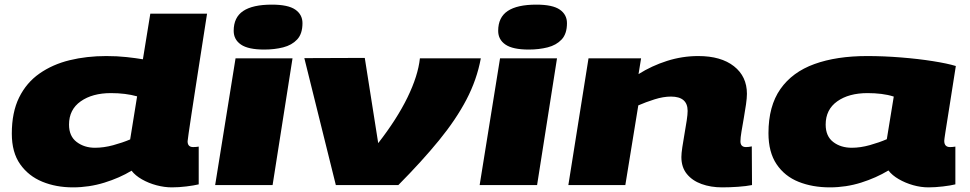

<svg xmlns="http://www.w3.org/2000/svg" viewBox="-20 -799 4189 829"><path d="M722 10Q690 10 656 1Q622 -8 593 -24.5Q564 -41 548 -62Q497 -31 431 -10.5Q365 10 295 10Q222 10 162.5 -14.5Q103 -39 67 -90Q31 -141 31 -222Q31 -314 62.5 -378Q94 -442 150.5 -481.5Q207 -521 280.5 -539Q354 -557 439 -557Q486 -557 527 -552.5Q568 -548 597 -543L629 -740H874Q874 -740 869.5 -711Q865 -682 857.5 -634Q850 -586 841 -528Q832 -470 823 -412Q814 -354 806.5 -304.5Q799 -255 794.5 -223.5Q790 -192 790 -189Q790 -164 814 -164Q827 -164 838 -166V-3Q817 2 784.5 6Q752 10 722 10ZM390 -161Q428 -161 468.5 -172Q509 -183 542 -197L572 -383Q522 -397 459 -397Q379 -397 328.5 -361.5Q278 -326 278 -261Q278 -211 311 -186Q344 -161 390 -161Z M1154 -779Q1224 -779 1255 -757.5Q1286 -736 1286 -699Q1286 -653 1263 -628.5Q1240 -604 1202.5 -594.5Q1165 -585 1121 -585Q1052 -585 1020.5 -606.5Q989 -628 989 -666Q989 -724 1030 -751.5Q1071 -779 1154 -779ZM909 0 997 -547H1243L1157 0Z M1700 0H1430L1294 -548L1555 -549L1613 -181Q1694 -285 1739.5 -378.5Q1785 -472 1793 -547H2056Q2039 -455 1994 -369Q1949 -283 1875.5 -193Q1802 -103 1700 0Z M2296 -779Q2366 -779 2397 -757.5Q2428 -736 2428 -699Q2428 -653 2405 -628.5Q2382 -604 2344.5 -594.5Q2307 -585 2263 -585Q2194 -585 2162.5 -606.5Q2131 -628 2131 -666Q2131 -724 2172 -751.5Q2213 -779 2296 -779ZM2051 0 2139 -547H2385L2299 0Z M2521 -547H2748L2737 -479Q2794 -515 2860 -536Q2926 -557 2995 -557Q3093 -557 3149 -513Q3205 -469 3205 -394Q3205 -376 3201 -348Q3197 -320 3191.5 -289Q3186 -258 3181.5 -231Q3177 -204 3177 -189Q3177 -164 3201 -164Q3213 -164 3226 -167L3227 0Q3202 5 3166.5 7.5Q3131 10 3098 10Q3049 10 3009 -4.5Q2969 -19 2945.5 -48Q2922 -77 2922 -121Q2922 -136 2926 -163Q2930 -190 2935.5 -221Q2941 -252 2945 -278.5Q2949 -305 2949 -320Q2949 -382 2877 -382Q2844 -382 2806 -370Q2768 -358 2736 -344L2680 0H2434Z M3989 10Q3956 10 3922.5 0.5Q3889 -9 3860.5 -25.5Q3832 -42 3816 -63Q3763 -31 3698 -10.5Q3633 10 3563 10Q3488 10 3428 -14Q3368 -38 3333 -90Q3298 -142 3298 -224Q3298 -341 3349.5 -414.5Q3401 -488 3496.5 -522.5Q3592 -557 3724 -557Q3795 -557 3870 -551Q3945 -545 4008 -535Q4071 -525 4107 -514Q4089 -398 4078 -329.5Q4067 -261 4062 -228.5Q4057 -196 4057 -191Q4057 -164 4082 -164Q4093 -164 4105 -166V-3Q4085 2 4051.5 6Q4018 10 3989 10ZM3809 -198 3839 -382Q3814 -390 3785.5 -393.5Q3757 -397 3726 -397Q3645 -397 3595 -361.5Q3545 -326 3545 -261Q3545 -211 3577.5 -186Q3610 -161 3658 -161Q3695 -161 3736 -172.5Q3777 -184 3809 -198Z"/></svg>

Font: Georama ExtraExtended ExtraBold
Style: Italic
Weight: 800
Width: 8
Italic angle: -9°
Designer: Jean-Baptiste Levee
Foundry: Production Type
Version: Version 1.000